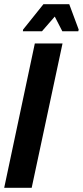

<svg xmlns="http://www.w3.org/2000/svg" viewBox="-24 -895 395 915"><path d="M-4 0 142 -688H274L127 0ZM85 -746 86 -754 183 -875H306L351 -754L349 -746H273L237 -816L176 -746Z"/></svg>

Font: Saira Condensed
Style: Bold Italic
Weight: 700
Width: 3
Italic angle: -12°
Designer: Hector Gatti with collaboration of the Omnibus-Type team
Foundry: Omnibus-Type
Version: Version 1.101